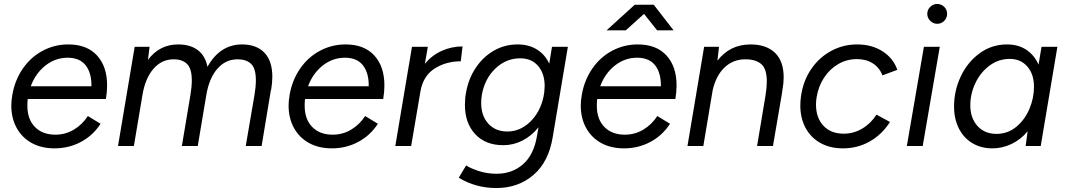

<svg xmlns="http://www.w3.org/2000/svg" viewBox="-20 -736 5379 968"><path d="M37 -204Q37 -227 42 -257Q55 -332 95 -390Q135 -448 195 -480Q255 -512 324 -512Q418 -512 469 -456.5Q520 -401 520 -305Q520 -273 514 -237H120Q118 -225 118 -203Q118 -135 156 -96Q194 -57 259 -57Q310 -57 352.5 -82.5Q395 -108 423 -151L487 -112Q449 -53 388 -20.5Q327 12 255 12Q189 12 140 -15Q91 -42 64 -91Q37 -140 37 -204ZM441 -301Q442 -368 412 -406.5Q382 -445 321 -445Q259 -445 209 -405.5Q159 -366 135 -301Z M659 -500H734L726 -434Q784 -512 878 -512Q939 -512 977 -483.5Q1015 -455 1026 -399Q1056 -454 1100 -483Q1144 -512 1200 -512Q1273 -512 1313 -470.5Q1353 -429 1353 -349Q1353 -319 1347 -283H1346L1299 0H1219L1263 -257Q1270 -298 1270 -331Q1270 -391 1246 -414Q1222 -437 1178 -437Q1117 -437 1075.5 -389Q1034 -341 1020 -256L977 0H897L940 -257Q947 -298 947 -331Q947 -390 923 -413.5Q899 -437 856 -437Q795 -437 753.5 -389Q712 -341 698 -256L655 0H575Z M1435 -204Q1435 -227 1440 -257Q1453 -332 1493 -390Q1533 -448 1593 -480Q1653 -512 1722 -512Q1816 -512 1867 -456.5Q1918 -401 1918 -305Q1918 -273 1912 -237H1518Q1516 -225 1516 -203Q1516 -135 1554 -96Q1592 -57 1657 -57Q1708 -57 1750.5 -82.5Q1793 -108 1821 -151L1885 -112Q1847 -53 1786 -20.5Q1725 12 1653 12Q1587 12 1538 -15Q1489 -42 1462 -91Q1435 -140 1435 -204ZM1839 -301Q1840 -368 1810 -406.5Q1780 -445 1719 -445Q1657 -445 1607 -405.5Q1557 -366 1533 -301Z M2057 -500H2137L2122 -414Q2158 -458 2208 -480Q2258 -502 2312 -502L2303 -427Q2229 -427 2171.5 -390.5Q2114 -354 2100 -277L2053 0H1973Z M2293 160 2330 98Q2353 113 2394.5 126.5Q2436 140 2484 140Q2562 140 2616.5 92.5Q2671 45 2687 -49L2695 -94Q2660 -51 2614.5 -27.5Q2569 -4 2517 -4Q2428 -4 2376 -59.5Q2324 -115 2324 -207Q2324 -241 2329 -266Q2341 -338 2378.5 -394Q2416 -450 2470.5 -481Q2525 -512 2589 -512Q2646 -512 2687 -486.5Q2728 -461 2749 -415L2763 -500H2843L2767 -47Q2747 79 2670 145.5Q2593 212 2483 212Q2378 212 2293 160ZM2406 -216Q2406 -152 2442 -112.5Q2478 -73 2538 -73Q2602 -73 2652.5 -121.5Q2703 -170 2720 -247L2724 -271Q2726 -293 2726 -302Q2726 -365 2693 -403.5Q2660 -442 2603 -442Q2531 -442 2477 -390Q2423 -338 2409 -256Q2406 -235 2406 -216Z M2908 -204Q2908 -227 2913 -257Q2926 -332 2966 -390Q3006 -448 3066 -480Q3126 -512 3195 -512Q3289 -512 3340 -456.5Q3391 -401 3391 -305Q3391 -273 3385 -237H2991Q2989 -225 2989 -203Q2989 -135 3027 -96Q3065 -57 3130 -57Q3181 -57 3223.5 -82.5Q3266 -108 3294 -151L3358 -112Q3320 -53 3259 -20.5Q3198 12 3126 12Q3060 12 3011 -15Q2962 -42 2935 -91Q2908 -140 2908 -204ZM3312 -301Q3313 -368 3283 -406.5Q3253 -445 3192 -445Q3130 -445 3080 -405.5Q3030 -366 3006 -301ZM3180 -712H3276L3376 -583H3293L3227 -666L3135 -583H3038Z M3530 -500H3605L3597 -430Q3660 -512 3764 -512Q3843 -512 3887 -470Q3931 -428 3931 -346Q3931 -317 3925 -284L3922 -263L3877 0H3797L3840 -258Q3846 -297 3846 -325Q3846 -389 3818 -413Q3790 -437 3738 -437Q3676 -437 3633 -396Q3590 -355 3573 -281L3526 0H3446Z M4015 -203Q4015 -226 4018 -248Q4028 -325 4068 -385Q4108 -445 4169 -478.5Q4230 -512 4301 -512Q4376 -512 4430 -477Q4484 -442 4504 -384L4429 -356Q4414 -395 4380.5 -416.5Q4347 -438 4300 -438Q4250 -438 4207 -413.5Q4164 -389 4135 -345Q4106 -301 4097 -245Q4094 -227 4094 -209Q4094 -142 4131.5 -102Q4169 -62 4234 -62Q4284 -62 4327.5 -88Q4371 -114 4399 -158L4467 -121Q4426 -57 4364.5 -22.5Q4303 12 4230 12Q4165 12 4116.5 -15Q4068 -42 4041.5 -91Q4015 -140 4015 -203Z M4638 -500H4718L4632 0H4552ZM4655 -666Q4655 -687 4670 -701.5Q4685 -716 4705 -716Q4726 -716 4740.5 -701.5Q4755 -687 4755 -666Q4755 -646 4740.5 -631Q4726 -616 4705 -616Q4685 -616 4670 -631Q4655 -646 4655 -666Z M5161 -74Q5126 -32 5079.5 -10Q5033 12 4983 12Q4926 12 4882 -14.5Q4838 -41 4814 -89Q4790 -137 4790 -199Q4790 -279 4824 -351Q4858 -423 4919 -467.5Q4980 -512 5057 -512Q5114 -512 5154.5 -485Q5195 -458 5216 -410L5231 -500H5311L5227 0H5151ZM5004 -61Q5060 -61 5103 -96Q5146 -131 5169.5 -186Q5193 -241 5193 -298Q5193 -362 5159.5 -400.5Q5126 -439 5071 -439Q5014 -439 4968.5 -405Q4923 -371 4897.5 -317Q4872 -263 4872 -205Q4872 -141 4908 -101Q4944 -61 5004 -61Z"/></svg>

Font: Oak Sans
Style: Italic
Weight: 400
Italic angle: -9.49998°
Foundry: Erik Kennedy, Walven
Version: Version 1.000